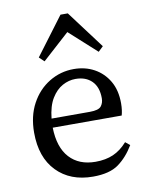

<svg xmlns="http://www.w3.org/2000/svg" viewBox="-85 -806 680 880"><g transform="rotate(-10 255.0 -365.5)"><path d="M274 -442Q243 -442 213.5 -426Q184 -410 162.5 -375Q141 -340 135 -282H313Q354 -282 366 -297Q378 -312 378 -334Q378 -386 350 -414Q322 -442 274 -442ZM277 13Q171 13 108 -52Q45 -117 45 -232Q45 -309 76 -366.5Q107 -424 159.5 -456Q212 -488 274 -488Q327 -488 369 -465Q411 -442 436 -399.5Q461 -357 461 -296Q461 -279 459 -264.5Q457 -250 454 -240H133Q135 -148 179 -100Q223 -52 300 -52Q347 -52 382.5 -67.5Q418 -83 448 -117L469 -100Q438 -48 396 -17.5Q354 13 277 13ZM401 -546 275 -660 149 -546 126 -568 258 -744H292L424 -568Z"/></g></svg>

Font: Source Serif 4
Style: Regular
Weight: 400
Designer: Frank Grießhammer
Foundry: Adobe
Version: Version 4.005;hotconv 1.1.0;makeotfexe 2.6.0